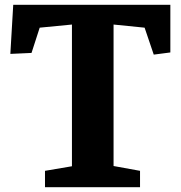

<svg xmlns="http://www.w3.org/2000/svg" viewBox="-20 -778 751 798"><path d="M279 -87V-676L145 -663L111 -558L23 -554L35 -758H688V-560L619 -551L581 -663L452 -676V-88L562 -68V0H167V-68Z"/></svg>

Font: Martel Heavy
Style: Regular
Weight: 900
Designer: Dan Reynolds
Foundry: Dan Reynolds
Version: Version 1.001; ttfautohint (v1.1) -l 5 -r 5 -G 72 -x 0 -D la